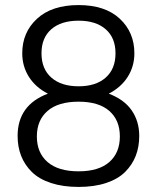

<svg xmlns="http://www.w3.org/2000/svg" viewBox="-20 -718 613 750"><path d="M287.1 12.2Q225.6 12.2 179 -3.2Q132.3 -18.6 104.2 -46.4Q76.2 -74.2 62.5 -109.4Q48.8 -144.5 48.8 -187Q48.8 -307.6 167 -352.1Q118.7 -377 92.8 -418Q66.9 -459 66.9 -509.8Q66.9 -591.8 124.8 -645Q182.6 -698.2 287.1 -698.2Q390.6 -698.2 447.8 -645Q504.9 -591.8 504.9 -509.8Q504.9 -459 479 -418Q453.1 -377 404.8 -352.1Q464.8 -329.6 494.4 -286.9Q523.9 -244.1 523.9 -187Q523.9 -144.5 510.3 -109.4Q496.6 -74.2 468.8 -46.4Q440.9 -18.6 394.5 -3.2Q348.1 12.2 287.1 12.2ZM287.1 -380.9Q354.5 -380.9 392.8 -414.8Q431.2 -448.7 431.2 -509.8Q431.2 -570.3 392.8 -603.8Q354.5 -637.2 287.1 -637.2Q218.8 -637.2 180.4 -603.8Q142.1 -570.3 142.1 -509.8Q142.1 -448.7 180.7 -414.8Q219.2 -380.9 287.1 -380.9ZM287.1 -48.8Q365.7 -48.8 407 -85Q448.2 -121.1 448.2 -185.1Q448.2 -248.5 407 -284.7Q365.7 -320.8 287.1 -320.8Q207.5 -320.8 165.8 -284.7Q124 -248.5 124 -185.1Q124 -121.1 165.8 -85Q207.5 -48.8 287.1 -48.8Z"/></svg>

Font: Archivo Light
Style: Regular
Weight: 300
Designer: Hector Gatti
Foundry: Omnibus-Type
Version: Version 2.001